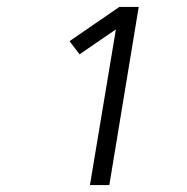

<svg xmlns="http://www.w3.org/2000/svg" viewBox="-20 -858 540 555"><path d="M240 -323 315 -773 210 -701 181 -739 325 -838H381L296 -323Z"/></svg>

Font: Iosevka Light
Style: Italic
Weight: 300
Italic angle: -9°
Monospace: yes
Designer: Belleve Invis
Foundry: Belleve Invis
Version: Version 32.5.0; ttfautohint (v1.8.4)